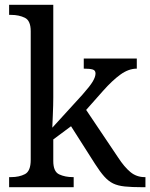

<svg xmlns="http://www.w3.org/2000/svg" viewBox="-20 -780 626 800"><path d="M18 0V-42H26Q60 -42 84 -54.5Q108 -67 108 -114V-650Q108 -694 83.5 -706Q59 -718 26 -718H18V-760H202V-374Q202 -361 201.5 -340Q201 -319 200 -298Q199 -277 198.5 -262.5Q198 -248 198 -248L323 -385Q355 -421 366.5 -440.5Q378 -460 378 -474Q378 -487 366 -490.5Q354 -494 329 -494V-536H550V-494Q516 -494 482 -469.5Q448 -445 409 -401L339 -322L472 -124Q498 -84 523.5 -63Q549 -42 583 -42H586V0H572Q529 0 500 -3Q471 -6 451.5 -15.5Q432 -25 414.5 -44.5Q397 -64 376 -97L276 -254L202 -199V-109Q202 -65 226.5 -53.5Q251 -42 284 -42H287V0Z"/></svg>

Font: Noto Serif Oriya
Style: Regular
Weight: 400
Designer: David Williams
Foundry: Google LLC, David Williams
Version: Version 1.051; ttfautohint (v1.8.4.7-5d5b)